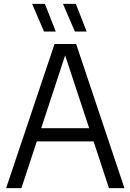

<svg xmlns="http://www.w3.org/2000/svg" viewBox="-20 -966 670 986"><path d="M11.5 0 260 -740H371L619 0H539.5L460.5 -240H169L90 0ZM191.5 -307.5H438L314.5 -681.5ZM364.5 -804 303.5 -946H369.5L425 -804ZM206 -804 145 -946H210.5L266.5 -804Z"/></svg>

Font: Encode Sans SmCnd
Style: Regular
Weight: 400
Width: 4
Designer: Multiple Designers
Foundry: Impallari Type
Version: Version 3.002; ttfautohint (v1.8.3) -l 8 -r 50 -G 200 -x 14 